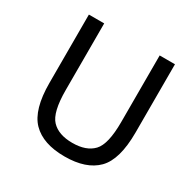

<svg xmlns="http://www.w3.org/2000/svg" viewBox="-156 -821 969 982"><g transform="rotate(30 328.5 -330.5)"><path d="M349.1 15.1Q221.7 15.1 158.2 -49.8Q94.7 -114.7 94.7 -272.5V-675.8H185.1V-282.2Q185.1 -151.4 226.1 -108.2Q267.1 -64.9 349.1 -64.9Q430.7 -64.9 471.7 -108.2Q512.7 -151.4 512.7 -282.2V-675.8H603V-272.5Q603 -112.8 539.6 -48.8Q476.1 15.1 349.1 15.1Z"/></g></svg>

Font: Cadman
Style: Regular
Weight: 400
Designer: Paul James MIller
Foundry: High-Logic / Made with FontCreator
Version: Version 2.114;March 28, 2021;FontCreator 13.0.0.2683 64-bit